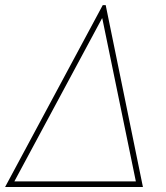

<svg xmlns="http://www.w3.org/2000/svg" viewBox="-38 -748 663 768"><path d="M-17.6 0 373 -727.5H384.8L533.7 0ZM19.5 -22.5H505.4L371.1 -674.8H370.1Z"/></svg>

Font: Inter 18pt Thin
Style: Italic
Weight: 250
Italic angle: -9.3988°
Version: Version 4.001;git-66647c0bb